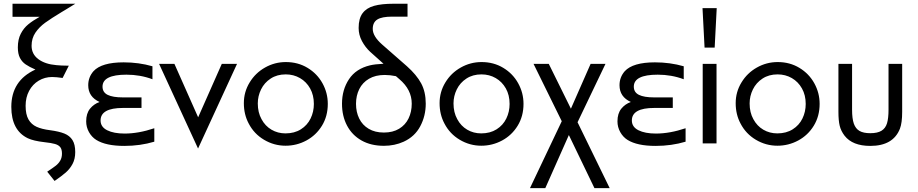

<svg xmlns="http://www.w3.org/2000/svg" viewBox="-20 -749 4796 1003"><path d="M165 -385.7Q133.3 -399.4 114.3 -412.4Q95.2 -425.3 84.2 -446.5Q73.2 -467.8 73.2 -501.5Q73.2 -543 88.4 -572.5Q103.5 -602.1 127.7 -621.8Q151.9 -641.6 187 -661.1H45.4V-729.5H373.5L342.3 -710.4Q331.1 -703.1 321.3 -697.5Q311.5 -691.9 303.7 -687Q247.1 -652.8 216.1 -630.4Q185.1 -607.9 165 -578.4Q145 -548.8 145 -509.8Q145 -466.3 180.4 -439.9Q215.8 -413.6 274.4 -408.7Q295.9 -406.2 339.4 -405.8L307.1 -341.8Q272.9 -346.7 252 -346.7Q213.9 -346.7 182.1 -327.6Q150.4 -308.6 132.1 -274.4Q113.8 -240.2 113.8 -196.3Q113.8 -151.4 128.7 -125.2Q143.6 -99.1 170.9 -86.7Q198.2 -74.2 241.7 -68.8Q288.6 -62.5 316.4 -51.3Q344.2 -40 358.6 -17.3Q373 5.4 373 45.4Q373 81.5 358.9 107.7Q344.7 133.8 323.7 152.1Q302.7 170.4 265.1 196.3L226.6 147.9Q256.8 127.9 271.5 116.5Q286.1 105 294.9 89.6Q303.7 74.2 303.7 53.2Q303.7 31.7 295.2 20.3Q286.6 8.8 267.6 3.2Q248.5 -2.4 211.9 -6.3Q155.3 -12.7 125 -26.9Q39.1 -68.8 39.1 -190.9Q39.1 -328.1 165 -385.7Z M450.2 -181.2Q470.2 -205.6 500 -216.3Q440.9 -243.2 440.9 -303.7Q440.9 -345.7 468.3 -377Q510.7 -423.3 626 -423.3Q705.1 -423.3 776.4 -402.8V-335Q712.4 -358.9 640.6 -358.9Q515.6 -358.9 515.6 -296.4Q515.6 -266.6 542.5 -253.4Q569.3 -240.2 622.1 -240.2H719.2V-185.1H622.6Q505.4 -185.1 505.4 -119.6Q505.4 -85.9 539.8 -68.6Q574.2 -51.3 631.3 -51.3Q703.6 -51.3 786.1 -79.1V-8.8Q712.4 13.2 629.4 13.2Q533.2 13.2 482.9 -18.1Q459.5 -32.7 444.8 -58.8Q430.2 -85 430.2 -115.2Q430.2 -156.2 450.2 -181.2Z M811 -415.5H891.1L1015.1 -136.2L1138.7 -415.5H1218.3L1014.6 26.9Z M1284.2 -318.4Q1314 -367.7 1364.5 -396.2Q1415 -424.8 1473.1 -424.8Q1536.6 -424.8 1586.7 -394.5Q1636.7 -364.3 1664.6 -314Q1692.4 -263.7 1692.4 -206.5Q1692.4 -142.1 1661.9 -92.3Q1631.3 -42.5 1580.6 -15.1Q1529.8 12.2 1471.7 12.2Q1411.6 12.2 1359.4 -18.8Q1307.1 -49.8 1279.3 -103.5Q1253.9 -150.9 1253.9 -210Q1253.9 -269 1284.2 -318.4ZM1346.2 -126.5Q1365.2 -90.8 1398.2 -71.5Q1431.2 -52.2 1471.2 -52.2Q1518.1 -52.2 1551.8 -73.5Q1585.4 -94.7 1602.5 -129.9Q1619.6 -165 1619.6 -206.1Q1619.6 -252 1600.1 -286.9Q1580.6 -321.8 1547.1 -341.1Q1513.7 -360.4 1472.7 -360.4Q1427.2 -360.4 1394 -338.6Q1360.8 -316.9 1343.8 -282Q1326.7 -247.1 1326.7 -208.5Q1326.7 -161.6 1346.2 -126.5Z M1803.2 -335.4Q1839.4 -390.1 1913.1 -407.7Q1937 -413.6 1983.4 -416L1913.6 -478.5Q1888.2 -502 1870.8 -534.4Q1853.5 -566.9 1853.5 -603Q1853.5 -652.3 1874 -679.9Q1894.5 -707.5 1934.1 -718.5Q1973.6 -729.5 2036.1 -729.5H2108.9V-662.1H2028.3Q1975.1 -662.1 1951.2 -647.2Q1927.2 -632.3 1927.2 -598.1Q1927.2 -559.6 1976.1 -516.6L2106 -402.8Q2156.2 -357.9 2180.2 -313.5Q2204.1 -269 2204.1 -207.5Q2204.1 -143.6 2175.5 -89.6Q2147 -35.6 2088.9 -8.8Q2041.5 12.7 1985.4 12.7Q1918 12.7 1868.7 -15.1Q1819.3 -43 1793 -92.8Q1766.6 -142.6 1766.6 -207Q1766.6 -280.3 1803.2 -335.4ZM1856.4 -129.9Q1873 -95.7 1906 -76.2Q1939 -56.6 1985.4 -56.6Q2032.2 -56.6 2064.9 -76.4Q2097.7 -96.2 2114.3 -130.4Q2130.9 -164.6 2130.9 -207.5Q2130.9 -280.8 2066.4 -335.4L2048.3 -351.1Q2017.1 -357.4 1989.7 -357.4Q1941.4 -357.4 1907.7 -337.6Q1874 -317.9 1856.9 -283.7Q1839.8 -249.5 1839.8 -206.5Q1839.8 -163.6 1856.4 -129.9Z M2306.6 -318.4Q2336.4 -367.7 2387 -396.2Q2437.5 -424.8 2495.6 -424.8Q2559.1 -424.8 2609.1 -394.5Q2659.2 -364.3 2687 -314Q2714.8 -263.7 2714.8 -206.5Q2714.8 -142.1 2684.3 -92.3Q2653.8 -42.5 2603 -15.1Q2552.2 12.2 2494.1 12.2Q2434.1 12.2 2381.8 -18.8Q2329.6 -49.8 2301.8 -103.5Q2276.4 -150.9 2276.4 -210Q2276.4 -269 2306.6 -318.4ZM2368.7 -126.5Q2387.7 -90.8 2420.7 -71.5Q2453.6 -52.2 2493.7 -52.2Q2540.5 -52.2 2574.2 -73.5Q2607.9 -94.7 2625 -129.9Q2642.1 -165 2642.1 -206.1Q2642.1 -252 2622.6 -286.9Q2603 -321.8 2569.6 -341.1Q2536.1 -360.4 2495.1 -360.4Q2449.7 -360.4 2416.5 -338.6Q2383.3 -316.9 2366.2 -282Q2349.1 -247.1 2349.1 -208.5Q2349.1 -161.6 2368.7 -126.5Z M2748.5 233.9 2914.6 -115.7 2767.1 -415.5H2846.7L2962.4 -181.2L3065.4 -415.5H3143.1L2997.1 -110.4L3165 233.9H3085.4L2951.7 -43.5L2828.6 233.9Z M3225.6 -181.2Q3245.6 -205.6 3275.4 -216.3Q3216.3 -243.2 3216.3 -303.7Q3216.3 -345.7 3243.7 -377Q3286.1 -423.3 3401.4 -423.3Q3480.5 -423.3 3551.8 -402.8V-335Q3487.8 -358.9 3416 -358.9Q3291 -358.9 3291 -296.4Q3291 -266.6 3317.9 -253.4Q3344.7 -240.2 3397.5 -240.2H3494.6V-185.1H3397.9Q3280.8 -185.1 3280.8 -119.6Q3280.8 -85.9 3315.2 -68.6Q3349.6 -51.3 3406.7 -51.3Q3479 -51.3 3561.5 -79.1V-8.8Q3487.8 13.2 3404.8 13.2Q3308.6 13.2 3258.3 -18.1Q3234.9 -32.7 3220.2 -58.8Q3205.6 -85 3205.6 -115.2Q3205.6 -156.2 3225.6 -181.2Z M3650.9 -415.5H3723.1V0H3650.9ZM3649.9 -706.5H3724.1L3713.4 -500.5H3660.6Z M3853.5 -318.4Q3883.3 -367.7 3933.8 -396.2Q3984.4 -424.8 4042.5 -424.8Q4106 -424.8 4156 -394.5Q4206.1 -364.3 4233.9 -314Q4261.7 -263.7 4261.7 -206.5Q4261.7 -142.1 4231.2 -92.3Q4200.7 -42.5 4149.9 -15.1Q4099.1 12.2 4041 12.2Q3981 12.2 3928.7 -18.8Q3876.5 -49.8 3848.6 -103.5Q3823.2 -150.9 3823.2 -210Q3823.2 -269 3853.5 -318.4ZM3915.5 -126.5Q3934.6 -90.8 3967.5 -71.5Q4000.5 -52.2 4040.5 -52.2Q4087.4 -52.2 4121.1 -73.5Q4154.8 -94.7 4171.9 -129.9Q4189 -165 4189 -206.1Q4189 -252 4169.4 -286.9Q4149.9 -321.8 4116.5 -341.1Q4083 -360.4 4042 -360.4Q3996.6 -360.4 3963.4 -338.6Q3930.2 -316.9 3913.1 -282Q3896 -247.1 3896 -208.5Q3896 -161.6 3915.5 -126.5Z M4431.2 -415.5V-176.3Q4431.2 -129.4 4440.4 -103Q4449.7 -76.7 4470.2 -64.9Q4490.7 -53.2 4526.4 -53.2Q4564.5 -53.2 4585.2 -66.2Q4606 -79.1 4613.8 -105.2Q4621.6 -131.3 4621.6 -176.3V-415.5H4692.9V-165Q4692.9 -106.9 4681.2 -76.7Q4646 13.2 4526.4 13.2Q4433.6 13.2 4392.1 -40Q4373 -64.9 4366.5 -92.3Q4359.9 -119.6 4359.9 -165V-415.5Z"/></svg>

Font: NMS Futura Pro Book
Style: Regular
Weight: 400
Designer: Blend3rman
Version: Version 0.1